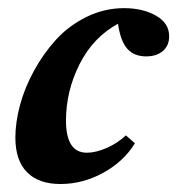

<svg xmlns="http://www.w3.org/2000/svg" viewBox="-20 -445 439 476"><path d="M129.9 11.2Q75.7 11.2 46.9 -18.1Q18.1 -47.4 18.1 -104Q18.1 -141.1 29.5 -184.1Q41 -227.1 64.2 -269.5Q87.4 -312 118.9 -346.7Q150.4 -381.3 194.6 -403.1Q238.8 -424.8 287.6 -424.8Q334 -424.8 366.7 -406.2Q399.4 -387.7 399.4 -355Q399.4 -332 383.8 -318.6Q368.2 -305.2 342.3 -305.2Q312.5 -305.2 295.7 -324Q278.8 -342.8 272.5 -386.2Q210.4 -352.1 177 -285.4Q143.6 -218.8 143.6 -146Q143.6 -66.4 195.3 -66.4Q217.8 -66.4 244.9 -78.4Q272 -90.3 292 -109.4L314.5 -89.8Q286.6 -44.4 235.8 -16.6Q185.1 11.2 129.9 11.2Z"/></svg>

Font: Elstob 18pt ExtraBold
Style: Italic
Weight: 800
Italic angle: -20°
Designer: Peter S. Baker
Version: Version 1.015